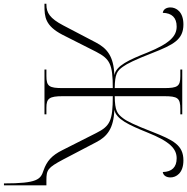

<svg xmlns="http://www.w3.org/2000/svg" viewBox="-8 -752 970 995"><g transform="rotate(90 477.5 -255.0)"><path d="M931 210H941V-10H915C861 -10 850 -16 807 -97L718 -267C689 -324 647 -359 549 -362C598 -371 628 -437 667 -533C714 -651 752 -685 801 -685C847 -685 871 -660 872 -613C892 -616 900 -634 900 -653C900 -682 878 -720 812 -720C733 -720 707 -669 663 -557C630 -472 609 -427 593 -407C570 -377 555 -365 479 -364V-619C479 -690 488 -704 545 -704H573V-714H341V-704H375C428 -704 437 -690 437 -619V-364C364 -365 348 -376 326 -407C311 -427 289 -472 256 -557C212 -669 186 -720 107 -720C41 -720 19 -682 19 -653C19 -634 27 -616 47 -613C48 -660 72 -685 118 -685C167 -685 205 -651 253 -533C291 -437 321 -371 370 -362C272 -359 231 -324 201 -267L112 -97C76 -28 46 -10 5 -10H0V0H11C68 0 114 -4 160 -92L249 -268C286 -339 313 -354 437 -354V-95C437 -24 428 -10 374 -10H341V0H573V-10H539C491 -10 479 -24 479 -95V-354C606 -354 634 -340 670 -268L759 -92C786 -38 815 -12 864 5C910 20 931 36 931 210Z"/></g></svg>

Font: Noto Serif Display ExtraLight
Style: Regular
Weight: 200
Designer: Monotype Design Team
Foundry: Monotype Imaging Inc.
Version: Version 2.009